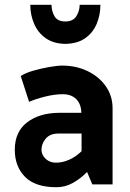

<svg xmlns="http://www.w3.org/2000/svg" viewBox="-20 -773 543 805"><path d="M154 -145Q154 -171 172 -192Q190 -213 224 -213H322V-139Q297 -115 269.5 -103Q242 -91 215 -91Q197 -91 183.5 -98.5Q170 -106 162 -118.5Q154 -131 154 -145ZM102 -346Q129 -358 169 -368Q209 -378 243 -378Q279 -378 299.5 -357.5Q320 -337 321 -301V-300H226Q144 -299 93 -259.5Q42 -220 42 -145Q42 -75 85 -31.5Q128 12 217 12Q253 12 285.5 -6Q318 -24 345 -52L367 0H452V-319Q452 -371 423.5 -411.5Q395 -452 347 -475Q299 -498 241 -498Q221 -498 186.5 -492Q152 -486 119 -476.5Q86 -467 67 -454ZM314 -753Q314 -727 300 -705Q286 -683 254 -683Q221 -683 208.5 -705Q196 -727 196 -753H107Q107 -711 123 -673.5Q139 -636 171.5 -613Q204 -590 254 -589Q305 -590 337.5 -613Q370 -636 385.5 -673.5Q401 -711 401 -753Z"/></svg>

Font: Catamaran
Style: Bold
Weight: 700
Designer: Pria Ravichandran
Version: Version 2.000